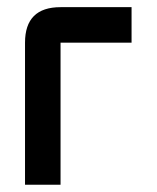

<svg xmlns="http://www.w3.org/2000/svg" viewBox="-20 -508 431 528"><path d="M146.5 -488.3H341.8V-390.6H146.5V0H48.8V-390.6Q48.8 -488.3 146.5 -488.3Z"/></svg>

Font: BabelStone Moon Runes
Style: Regular
Weight: 400
Designer: Andrew West
Foundry: BabelStone
Version: Version 7.001 March 14, 2022